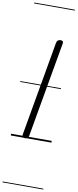

<svg xmlns="http://www.w3.org/2000/svg" viewBox="-169 -1269 704 1744"><g transform="rotate(10 182.5 -397.0)"><path d="M126 2.5Q112 2.5 105 -5Q98 -12.5 101 -30L253.5 -899Q257 -916.5 267.2 -923.8Q277.5 -931 291 -931Q304.5 -931 310.8 -925Q317 -919 314.5 -903.5L160.5 -26Q157.5 -9.5 148.2 -3.5Q139 2.5 126 2.5ZM126 2.5Q112 2.5 105 -5Q98 -12.5 101 -30L253.5 -899Q257 -916.5 267.2 -923.8Q277.5 -931 291 -931Q304.5 -931 310.8 -925Q317 -919 314.5 -903.5L160.5 -26Q157.5 -9.5 148.2 -3.5Q139 2.5 126 2.5ZM-5 424.5H370V432.5H-5ZM-5 -16H370V0H-5ZM-5 -501.5H370V-493.5H-5ZM-5 -1226H370V-1218H-5Z"/></g></svg>

Font: Edu AU VIC WA NT Guides
Style: Regular
Weight: 400
Designer: Tina and Corey Anderson, Eben Sorkin, Mirko Velimirovic
Foundry: Google for Education
Version: Version 1.001